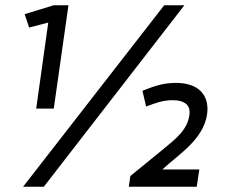

<svg xmlns="http://www.w3.org/2000/svg" viewBox="-20 -712 870 732"><path d="M771 -296C771 -360 726 -396 651 -396C600 -396 567 -383 523 -366L537 -306C573 -319 600 -330 638 -330C681 -330 703 -314 703 -283C699 -216 646 -180 596 -138L477 -41L471 0H730L740 -66H599C662 -125 769 -187 771 -296ZM147 0 683 -692H606L68 0ZM241 -692H185L74 -658L91 -607L164 -626L118 -298H185Z"/></svg>

Font: Cantarell
Style: Oblique
Weight: 400
Italic angle: -8°
Designer: Dave Crossland
Version: Version 0.024